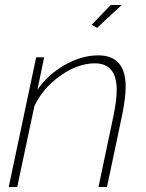

<svg xmlns="http://www.w3.org/2000/svg" viewBox="-20 -750 586 770"><path d="M369 -638 348 -651 424 -730H468ZM125 -520H157L130 -390Q173 -452 240.5 -490Q308 -528 374 -528Q484 -528 484 -402Q484 -361 471 -294L409 0H375L436 -290Q448 -349 448 -390Q448 -496 360 -496Q293 -496 223 -447Q153 -398 118 -325L49 0H15Z"/></svg>

Font: Raleway-v4020 ExtraLight
Style: Italic
Weight: 275
Italic angle: -12°
Designer: Matt McInerney, Pablo Impallari, Rodrigo Fuenzalida
Foundry: Matt McInerney, Pablo Impallari, Rodrigo Fuenzalida
Version: Version 4.020;PS 004.020;hotconv 1.0.88;makeotf.lib2.5.64775